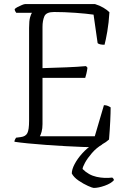

<svg xmlns="http://www.w3.org/2000/svg" viewBox="-20 -724 617 944"><path d="M447 0Q425 0 386.5 -1.5Q348 -3 301 -5.5Q254 -8 206.5 -11.5Q159 -15 118 -19Q77 -23 51 -27Q51 -33 54 -38.5Q57 -44 59 -47L82 -50Q106 -53 114.5 -69.5Q123 -86 123 -130V-587Q123 -622 128 -639Q133 -656 137 -661H60Q59 -663 56 -667Q53 -671 52 -679Q56 -684 66.5 -689.5Q77 -695 88 -699.5Q99 -704 104 -704H447Q470 -697 488.5 -686Q507 -675 518 -664Q515 -612 507.5 -569Q500 -526 494 -504Q468 -504 460 -512L440 -652Q406 -657 351 -661Q296 -665 246 -665Q207 -665 198 -643.5Q189 -622 189 -592V-389Q255 -391 307 -393Q359 -395 403 -399L410 -391Q408 -375 404.5 -361Q401 -347 399 -341H189V-114Q189 -92 184.5 -76Q180 -60 176 -54H446L491 -207Q502 -207 511 -203Q520 -199 524 -196Q524 -171 522 -128.5Q520 -86 516 -38Q502 -25 481.5 -14Q461 -3 447 0ZM441 200Q435 200 412.5 190Q390 180 366.5 164Q343 148 333 129Q333 109 347 82.5Q361 56 384.5 30Q408 4 436 -14H483Q454 3 432 28.5Q410 54 398 76Q386 98 386 107Q416 137 455 145.5Q494 154 532 149Q534 151 537 154Q540 157 540 162Q526 178 495 189Q464 200 441 200Z"/></svg>

Font: Texturina Thin
Style: Regular
Weight: 100
Designer: Guillermo Torres Carreño
Foundry: Omnibus-Type
Version: Version 1.002; ttfautohint (v1.8.3)